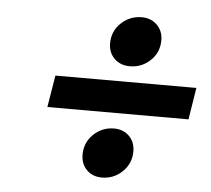

<svg xmlns="http://www.w3.org/2000/svg" viewBox="-44 -642 687 624"><g transform="rotate(5 300.0 -330.0)"><path d="M369.1 -433.1Q337.9 -433.1 318.4 -452.4Q298.8 -471.7 298.8 -502Q298.8 -541.5 327.1 -568.4Q355.5 -595.2 394 -595.2Q424.8 -595.2 444.3 -575.7Q463.9 -556.2 463.9 -525.9Q463.9 -486.3 435.8 -459.7Q407.7 -433.1 369.1 -433.1ZM113.8 -277.8 130.9 -381.8H590.8L574.2 -277.8ZM310.1 -64.9Q279.3 -64.9 260.3 -84.2Q241.2 -103.5 241.2 -133.8Q241.2 -173.3 269.3 -200.2Q297.4 -227.1 335.9 -227.1Q366.7 -227.1 385.7 -207.8Q404.8 -188.5 404.8 -158.2Q404.8 -118.7 376.7 -91.8Q348.6 -64.9 310.1 -64.9Z"/></g></svg>

Font: Office Code Pro D Bold Italic
Style: Regular
Weight: 700
Italic angle: -9°
Designer: Nathan Rutzky & Paul D. Hunt
Foundry: Adobe Systems Incorporated
Version: Version 1.004;PS 001.004;hotconv 1.0.70;makeotf.lib2.5.58329